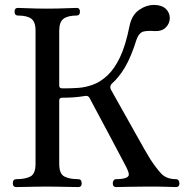

<svg xmlns="http://www.w3.org/2000/svg" viewBox="-20 -758 765 778"><path d="M46 0Q32 0 32 -15Q32 -32 46 -32Q83 -32 103.5 -43Q124 -54 124 -94V-634Q124 -670 106.5 -682.5Q89 -695 53 -695Q39 -695 39 -711Q39 -726 53 -726Q58 -726 80 -725Q102 -724 128 -723.5Q154 -723 170 -723Q186 -723 212.5 -723.5Q239 -724 262 -725Q285 -726 290 -726Q304 -726 304 -711Q304 -695 290 -695Q255 -695 237.5 -682Q220 -669 220 -634V-411Q220 -400 232 -400Q235 -400 238.5 -400Q242 -400 245 -400Q269 -400 298 -402Q327 -404 357 -415Q387 -426 415.5 -452.5Q444 -479 466.5 -526.5Q489 -574 504 -649Q513 -696 542.5 -717Q572 -738 604 -738Q635 -738 651.5 -722.5Q668 -707 668 -685Q668 -663 652 -647Q636 -631 610 -632Q568 -635 554.5 -627.5Q541 -620 533 -597Q511 -527 486.5 -485.5Q462 -444 432 -418Q423 -407 430 -394Q434 -387 449 -360Q464 -333 485 -296Q506 -259 527 -221Q548 -183 565 -153.5Q582 -124 589 -113Q611 -79 632.5 -55.5Q654 -32 693 -32Q700 -32 703.5 -27Q707 -22 707 -15Q707 0 693 0Q683 0 656.5 -1Q630 -2 579 -2Q536 -2 499 -1Q462 0 451 0Q437 0 437 -15Q437 -22 440.5 -27Q444 -32 451 -32Q473 -32 487.5 -36.5Q502 -41 502 -51Q502 -57 498 -67Q494 -77 487 -90Q484 -95 470 -122Q456 -149 436.5 -185.5Q417 -222 397 -259.5Q377 -297 362 -325Q347 -353 343 -361Q337 -372 324 -369Q282 -362 232 -362Q220 -362 220 -351V-94Q220 -54 240.5 -43Q261 -32 297 -32Q311 -32 311 -15Q311 0 297 0Q290 0 265 -0.5Q240 -1 212 -1.5Q184 -2 168 -2Q152 -2 125.5 -1.5Q99 -1 76 -0.5Q53 0 46 0Z"/></svg>

Font: Zen Old Mincho Medium
Style: Regular
Weight: 500
Designer: Yoshimichi Ohira
Foundry: Positype
Version: Version 1.500